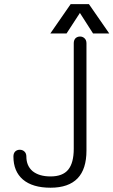

<svg xmlns="http://www.w3.org/2000/svg" viewBox="-20 -877 540 914"><path d="M331.1 -670.9V-168.9Q331.1 -101.6 304.7 -69.3Q278.3 -37.1 220.7 -37.1Q166 -37.1 134.8 -62.5Q105.5 -87.9 105.5 -131.8Q105.5 -147.5 95.7 -156.2Q86.9 -164.1 74.2 -164.1Q61.5 -164.1 52.7 -156.2Q43.9 -147.5 43.9 -131.8Q43.9 -61.5 88.9 -22.5Q134.8 16.6 220.7 16.6Q306.6 16.6 349.6 -28.3Q391.6 -72.3 391.6 -160.2V-670.9Q391.6 -686.5 381.8 -695.3Q373 -703.1 361.3 -703.1Q348.6 -703.1 339.8 -695.3Q331.1 -686.5 331.1 -670.9ZM296.9 -717.8 360.4 -815.4 422.9 -717.8H500L403.3 -857.4H316.4L219.7 -717.8Z"/></svg>

Font: GulimChe
Style: Regular
Weight: 400
Monospace: yes
Version: Version 2.21